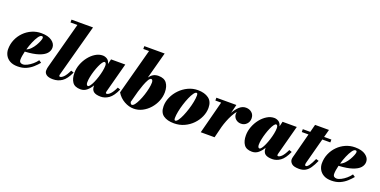

<svg xmlns="http://www.w3.org/2000/svg" viewBox="-17 -1539 4630 2337"><g transform="rotate(20 2298.0 -370.0)"><path d="M204.5 -81.5Q204.5 -56 217.5 -45.8Q230.5 -35.5 250.5 -35.5Q274.5 -35.5 306.8 -51.8Q339 -68 370.2 -94.5Q401.5 -121 422.5 -151.5L454.5 -129.5Q427.5 -97 392 -64.8Q356.5 -32.5 309.2 -11.2Q262 10 198.5 10Q138 10 98.5 -12.2Q59 -34.5 39.5 -71Q20 -107.5 20 -150Q20 -215.5 45 -273.5Q70 -331.5 113.8 -375.8Q157.5 -420 214.5 -445Q271.5 -470 335.5 -470Q423.5 -470 472.5 -434.8Q521.5 -399.5 521.5 -349Q521.5 -307.5 491.8 -273.8Q462 -240 396 -217.8Q330 -195.5 221 -189.5Q213.5 -158.5 209 -130.5Q204.5 -102.5 204.5 -81.5ZM351.5 -438Q332 -438 309.5 -405.8Q287 -373.5 265.8 -323.8Q244.5 -274 229.5 -221.5Q259.5 -232.5 285.2 -259.8Q311 -287 329.8 -319.2Q348.5 -351.5 359 -378.8Q369.5 -406 369.5 -417.5Q369.5 -426.5 366.2 -432.2Q363 -438 351.5 -438Z M867 -153Q824.5 -59.5 773.2 -24.8Q722 10 656.5 10Q599 10 571.5 -10.5Q544 -31 544 -63Q544 -80.5 546.5 -92.5Q549 -104.5 551.5 -114.5L712 -713.5H622.5V-750H901L720 -82.5Q719 -78 717.5 -73.2Q716 -68.5 716 -64.5Q716 -48 728.5 -48Q747.5 -48 774.2 -74.2Q801 -100.5 831.5 -165Z M1470.5 -153Q1429 -59.5 1379.2 -24.8Q1329.5 10 1276 10Q1213.5 10 1184.2 -12.2Q1155 -34.5 1155 -83Q1155 -88 1155 -92.5Q1130 -49 1095 -19.5Q1060 10 1013.5 10Q939 10 908 -34.8Q877 -79.5 877 -152.5Q877 -210 898.2 -266.2Q919.5 -322.5 955.8 -368.5Q992 -414.5 1037.2 -442.2Q1082.5 -470 1130.5 -470Q1159 -470 1186.5 -453.8Q1214 -437.5 1224.5 -394.5L1240 -460H1424.5L1322 -75Q1320 -67.5 1320 -60.5Q1320 -48 1332.5 -48Q1351.5 -48 1378 -74.2Q1404.5 -100.5 1435 -165ZM1201 -363.5Q1201 -380.5 1195.5 -392Q1190 -403.5 1178.5 -403.5Q1166.5 -403.5 1151.2 -382.2Q1136 -361 1120.8 -326.5Q1105.5 -292 1092.5 -251Q1079.5 -210 1071.5 -170Q1063.5 -130 1063.5 -98.5Q1063.5 -81.5 1069.2 -70Q1075 -58.5 1086 -58.5Q1098 -58.5 1113.2 -79.8Q1128.5 -101 1143.8 -135.5Q1159 -170 1172 -211Q1185 -252 1193 -292Q1201 -332 1201 -363.5Z M1640 -713.5H1565.5V-750H1829L1736.5 -406Q1758.5 -436.5 1786.5 -452.8Q1814.5 -469 1853.5 -469Q1926.5 -469 1959.8 -425Q1993 -381 1993 -307.5Q1993 -249 1970 -192.5Q1947 -136 1906.5 -90.2Q1866 -44.5 1813.2 -17.2Q1760.5 10 1701 10Q1640.5 10 1579.2 -24Q1518 -58 1480.5 -120ZM1642 -54.5Q1645.5 -43 1651.2 -34.8Q1657 -26.5 1667 -26.5Q1683 -26.5 1701.5 -50.5Q1720 -74.5 1738.2 -113.5Q1756.5 -152.5 1771.5 -198.2Q1786.5 -244 1795.5 -287.8Q1804.5 -331.5 1804.5 -364Q1804.5 -380 1799 -391.8Q1793.5 -403.5 1782 -403.5Q1765.5 -403.5 1747.5 -372.5Q1729.5 -341.5 1712.5 -295.5Q1695.5 -249.5 1682 -204Z M2224 10Q2137 10 2086.2 -26Q2035.5 -62 2035.5 -144.5Q2035.5 -204.5 2061.8 -262.5Q2088 -320.5 2133.5 -367.2Q2179 -414 2238.2 -442Q2297.5 -470 2363.5 -470Q2450.5 -470 2503.8 -431.2Q2557 -392.5 2557 -310Q2557 -252 2532 -195.2Q2507 -138.5 2462 -92Q2417 -45.5 2356.2 -17.8Q2295.5 10 2224 10ZM2229 -26Q2245 -26 2264.5 -53.2Q2284 -80.5 2303 -124.5Q2322 -168.5 2338 -219.5Q2354 -270.5 2363.5 -319.2Q2373 -368 2373 -403.5Q2373 -433.5 2358.5 -433.5Q2342.5 -433.5 2323 -406.2Q2303.5 -379 2284.5 -335Q2265.5 -291 2249.5 -240Q2233.5 -189 2224 -140.2Q2214.5 -91.5 2214.5 -56Q2214.5 -26 2229 -26Z M2679.5 -423.5H2604.5V-460H2863.5L2835.5 -347.5Q2864 -400.5 2901.8 -435Q2939.5 -469.5 2986 -469.5Q3031.5 -469.5 3062.5 -442.2Q3093.5 -415 3093.5 -368.5Q3093.5 -324.5 3064.5 -294.8Q3035.5 -265 2992 -265Q2951 -265 2922.5 -291.2Q2894 -317.5 2894 -358.5Q2894 -371 2896.5 -382.5Q2872 -353 2850.8 -313Q2829.5 -273 2813 -230Q2796.5 -187 2785.5 -148.5L2748.5 0H2569.5Z M3692 -153Q3650.5 -59.5 3600.8 -24.8Q3551 10 3497.5 10Q3435 10 3405.8 -12.2Q3376.5 -34.5 3376.5 -83Q3376.5 -88 3376.5 -92.5Q3351.5 -49 3316.5 -19.5Q3281.5 10 3235 10Q3160.5 10 3129.5 -34.8Q3098.5 -79.5 3098.5 -152.5Q3098.5 -210 3119.8 -266.2Q3141 -322.5 3177.2 -368.5Q3213.5 -414.5 3258.8 -442.2Q3304 -470 3352 -470Q3380.5 -470 3408 -453.8Q3435.5 -437.5 3446 -394.5L3461.5 -460H3646L3543.5 -75Q3541.5 -67.5 3541.5 -60.5Q3541.5 -48 3554 -48Q3573 -48 3599.5 -74.2Q3626 -100.5 3656.5 -165ZM3422.5 -363.5Q3422.5 -380.5 3417 -392Q3411.5 -403.5 3400 -403.5Q3388 -403.5 3372.8 -382.2Q3357.5 -361 3342.2 -326.5Q3327 -292 3314 -251Q3301 -210 3293 -170Q3285 -130 3285 -98.5Q3285 -81.5 3290.8 -70Q3296.5 -58.5 3307.5 -58.5Q3319.5 -58.5 3334.8 -79.8Q3350 -101 3365.2 -135.5Q3380.5 -170 3393.5 -211Q3406.5 -252 3414.5 -292Q3422.5 -332 3422.5 -363.5Z M4037 -163Q4010.5 -103 3984 -64.8Q3957.5 -26.5 3924.2 -8.2Q3891 10 3844 10Q3775 10 3748.5 -14.5Q3722 -39 3722 -68.5Q3722 -84 3727 -102Q3732 -120 3736 -135L3811 -423H3724V-460H3820.5L3846.5 -560H4026.5L4000 -460H4094V-423H3990L3903 -95.5Q3901.5 -90 3900 -83.5Q3898.5 -77 3898.5 -70Q3898.5 -51 3912 -51Q3928 -51 3950 -80.2Q3972 -109.5 4001 -174Z M4268.5 -81.5Q4268.5 -56 4281.5 -45.8Q4294.5 -35.5 4314.5 -35.5Q4338.5 -35.5 4370.8 -51.8Q4403 -68 4434.2 -94.5Q4465.5 -121 4486.5 -151.5L4518.5 -129.5Q4491.5 -97 4456 -64.8Q4420.5 -32.5 4373.2 -11.2Q4326 10 4262.5 10Q4202 10 4162.5 -12.2Q4123 -34.5 4103.5 -71Q4084 -107.5 4084 -150Q4084 -215.5 4109 -273.5Q4134 -331.5 4177.8 -375.8Q4221.5 -420 4278.5 -445Q4335.5 -470 4399.5 -470Q4487.5 -470 4536.5 -434.8Q4585.5 -399.5 4585.5 -349Q4585.5 -307.5 4555.8 -273.8Q4526 -240 4460 -217.8Q4394 -195.5 4285 -189.5Q4277.5 -158.5 4273 -130.5Q4268.5 -102.5 4268.5 -81.5ZM4415.5 -438Q4396 -438 4373.5 -405.8Q4351 -373.5 4329.8 -323.8Q4308.5 -274 4293.5 -221.5Q4323.5 -232.5 4349.2 -259.8Q4375 -287 4393.8 -319.2Q4412.5 -351.5 4423 -378.8Q4433.5 -406 4433.5 -417.5Q4433.5 -426.5 4430.2 -432.2Q4427 -438 4415.5 -438Z"/></g></svg>

Font: Bodoni* 06pt Fatface
Style: Italic
Weight: 900
Italic angle: -13°
Version: Version 2.3